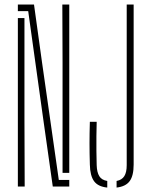

<svg xmlns="http://www.w3.org/2000/svg" viewBox="-20 -820 657 844"><path d="M212 0 170 -297 104 -771H58.5V-800H129.5L164.5 -547.5L238.5 -29H284.5V0ZM58.5 0V-740.5H87.5V-298L88.5 0ZM255 -60V-544L254 -800H284.5V-60ZM451.5 4.5Q411 0.5 393.5 -23.5Q376 -47.5 375 -96.5Q373.5 -146.5 373.5 -190.2Q373.5 -234 375 -284.5H405Q404 -253 403.8 -221Q403.5 -189 403.8 -157.2Q404 -125.5 405 -94Q406 -62.5 416.5 -45.5Q427 -28.5 451.5 -24.5ZM492.5 4.5V-24.5Q516 -29 526.5 -45.8Q537 -62.5 537 -94V-800H567.5V-96.5Q567.5 -47.5 550 -23.8Q532.5 0 492.5 4.5Z"/></svg>

Font: Big Shoulders Stencil Display Thin ExtraLight
Style: Regular
Weight: 250
Version: Version 2.001